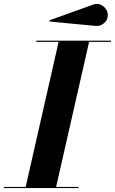

<svg xmlns="http://www.w3.org/2000/svg" viewBox="-62 -957 585 977"><path d="M421.6 -825.4 191.7 -847.2 189.2 -853.5 411.6 -933.3Q431.2 -940.7 448.2 -933.8Q465.3 -927 476 -912.2Q486.6 -897.5 486.6 -880.4Q486.6 -855 466.8 -838.6Q447 -822.3 421.6 -825.4ZM-42.5 -5.9H68.6L236.3 -744.1H122.6V-750H502.4V-744.1H391.4L223.6 -5.9H337.4V0H-42.5Z"/></svg>

Font: Bodoni* 36
Style: Bold Italic
Weight: 700
Italic angle: -13°
Version: Version 2.000; ttfautohint (v1.8.1)